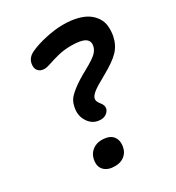

<svg xmlns="http://www.w3.org/2000/svg" viewBox="-176 -827 866 945"><g transform="rotate(-30 257.5 -354.5)"><path d="M254.9 -222.2Q211.9 -222.2 187.3 -257.8Q162.6 -293.5 171.9 -338.9Q175.8 -360.8 186 -377.7Q196.3 -394.5 227.3 -418.7Q258.3 -442.9 314 -473.1Q363.8 -500.5 381.3 -517.6Q398.9 -534.7 402.8 -555.2Q408.2 -583 386 -596.9Q363.8 -610.8 308.1 -610.8Q268.6 -610.8 234.6 -602.3Q200.7 -593.8 177 -585.4Q153.3 -577.1 139.2 -577.1Q116.2 -577.1 104 -591.6Q91.8 -606 96.2 -630.9Q102.1 -664.1 138.2 -680.2Q176.8 -697.8 229.5 -709Q282.2 -720.2 326.2 -720.2Q370.6 -720.2 405.3 -711.4Q439.9 -702.6 462.2 -687.3Q484.4 -671.9 498.3 -650.4Q512.2 -628.9 514.6 -603.3Q517.1 -577.6 512.2 -548.8Q502.9 -502.9 474.4 -472.2Q445.8 -441.4 377.9 -403.8Q319.8 -372.1 301 -356.4Q282.2 -340.8 278.8 -326.2Q276.4 -311.5 291.7 -293.2Q307.1 -274.9 304.2 -257.8Q301.3 -243.2 287.6 -232.7Q273.9 -222.2 254.9 -222.2ZM200.2 11.2Q160.2 11.2 139.4 -10.3Q118.7 -31.7 126 -69.8Q131.8 -99.1 154.1 -116.5Q176.3 -133.8 205.1 -133.8Q251.5 -133.8 269.8 -109.9Q288.1 -85.9 280.8 -50.8Q276.4 -23.9 255.1 -6.3Q233.9 11.2 200.2 11.2Z"/></g></svg>

Font: Shantell Sans Normal
Style: Italic
Weight: 500
Italic angle: -11.31°
Designer: Stephen Nixon, Anya Danilova, Shantell Martin
Foundry: Arrow Type
Version: Version 1.006;[559af2be0]